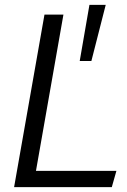

<svg xmlns="http://www.w3.org/2000/svg" viewBox="-20 -770 524 790"><path d="M38 0 163 -710H241L128 -67H459L440 0ZM308 -519 348 -750H415L356 -519Z"/></svg>

Font: Livvic
Style: Italic
Weight: 400
Italic angle: -10°
Designer: Jacques Le Bailly, Baron von Fonthausen
Version: Version 1.001; ttfautohint (v1.8.2)